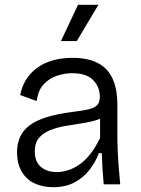

<svg xmlns="http://www.w3.org/2000/svg" viewBox="-20 -768 588 800"><path d="M201 12Q159 12 125 -3.5Q91 -19 71 -52Q51 -85 51 -134Q51 -169 63.5 -197Q76 -225 103 -245.5Q130 -266 175 -280Q220 -294 285 -302Q325 -307 349 -312.5Q373 -318 384.5 -329.5Q396 -341 396 -365Q396 -406 368 -434.5Q340 -463 280 -463Q251 -463 219 -453Q187 -443 163 -418Q139 -393 133 -347L64 -372Q71 -407 88 -435Q105 -463 133 -484Q161 -505 198.5 -516Q236 -527 282 -527Q345 -527 386.5 -506Q428 -485 448.5 -441.5Q469 -398 469 -330V-207Q469 -177 470.5 -140.5Q472 -104 475 -67.5Q478 -31 481 0H412Q409 -34 407 -66Q405 -98 404 -130H392Q378 -93 353 -60.5Q328 -28 290.5 -8Q253 12 201 12ZM217 -51Q239 -51 263 -58.5Q287 -66 311 -82.5Q335 -99 356.5 -126.5Q378 -154 397 -193V-298L425 -293Q409 -276 381.5 -267.5Q354 -259 320 -254Q286 -249 251.5 -243Q217 -237 188.5 -225.5Q160 -214 142.5 -193.5Q125 -173 125 -137Q125 -94 150.5 -72.5Q176 -51 217 -51ZM300 -597H234L305 -748H390Z"/></svg>

Font: Bricolage Grotesque 96pt ExtraBold Light
Style: Regular
Weight: 300
Version: Version 1.001;gftools[0.9.33.dev8+g029e19f]